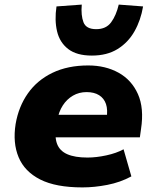

<svg xmlns="http://www.w3.org/2000/svg" viewBox="-20 -805 681 836"><path d="M339 11Q223 11 155 -23.5Q87 -58 61 -120.5Q35 -183 48 -265Q61 -341 101.5 -398.5Q142 -456 208.5 -488Q275 -520 364 -520Q439 -520 496 -488.5Q553 -457 580.5 -395.5Q608 -334 594 -243L589 -207H193L208 -305H455L444 -289Q450 -327 441.5 -352Q433 -377 411.5 -390.5Q390 -404 357 -404Q324 -404 297.5 -388.5Q271 -373 253.5 -346Q236 -319 229 -281L225 -257Q217 -209 228.5 -178.5Q240 -148 273 -133.5Q306 -119 361 -119Q399 -119 443 -128.5Q487 -138 518 -155L552 -37Q504 -11 447.5 0Q391 11 339 11ZM380 -563Q314 -563 277 -591.5Q240 -620 228.5 -668.5Q217 -717 226 -777L336 -785Q332 -738 343.5 -708Q355 -678 399 -678Q442 -678 464 -708Q486 -738 497 -785L603 -777Q593 -717 565.5 -668.5Q538 -620 492 -591.5Q446 -563 380 -563Z"/></svg>

Font: Nunito Sans 6pt Black
Style: Italic
Weight: 900
Italic angle: -9°
Version: Version 3.101;gftools[0.9.27]